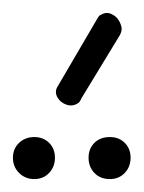

<svg xmlns="http://www.w3.org/2000/svg" viewBox="-23 -848 222 297"><path d="M30 -636Q44 -636 53 -627Q62 -618 62 -604Q62 -590 53 -580.5Q44 -571 30 -571Q16 -571 6.5 -580.5Q-3 -590 -3 -604Q-3 -618 6.5 -627Q16 -636 30 -636ZM147 -636Q161 -636 170 -627Q179 -618 179 -604Q179 -590 170 -580.5Q161 -571 147 -571Q132 -571 123 -580.5Q114 -590 114 -604Q114 -618 123 -627Q132 -636 147 -636ZM103 -696Q100 -689 97 -688Q89 -683 80 -686Q71 -689 66 -697Q61 -706 66 -714L128 -820Q131 -825 133 -825Q141 -830 149 -826.5Q157 -823 161 -816Q164 -811 165 -805.5Q166 -800 162 -793Z"/></svg>

Font: AkaAcidDosis
Style: Light
Weight: 300
Designer: Edgar Tolentino, Pablo Impallari, Igino Marini, Aka-Acid
Foundry: Edgar Tolentino, Pablo Impallari, Igino Marini, Aka-Acid
Version: Version 1.007